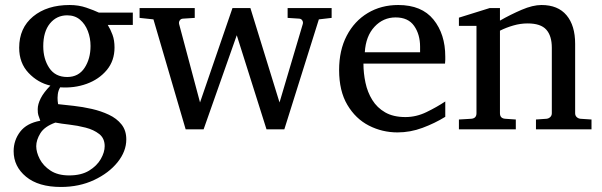

<svg xmlns="http://www.w3.org/2000/svg" viewBox="-20 -514 2391 763"><path d="M507.8 -415H408.2Q419.4 -397 427.2 -375.5Q435.1 -354 435.1 -325.2Q435.1 -272.5 404.3 -235.6Q373.5 -198.7 324.5 -180.9Q275.4 -163.1 219.2 -167Q211.4 -154.3 209.7 -139.2Q208 -124 209.2 -112.8Q210.4 -101.6 210.9 -100.1Q237.8 -97.2 273.2 -93.3Q308.6 -89.4 345 -81.1Q381.3 -72.8 412.6 -58.1Q443.8 -43.5 462.9 -19.5Q481.9 4.4 481.9 40Q481.9 87.4 447.3 130.6Q412.6 173.8 353.8 201.4Q294.9 229 222.2 229Q132.8 229 83.5 188.2Q34.2 147.5 34.2 86.9Q34.2 43.5 60.1 9.5Q85.9 -24.4 140.1 -34.2Q134.8 -49.8 132.3 -56.6Q129.9 -63.5 129.9 -80.1Q129.9 -99.6 141.8 -123.3Q153.8 -147 180.2 -173.8Q130.4 -185.1 93.3 -224.4Q56.2 -263.7 56.2 -324.2Q56.2 -402.8 111.6 -448.5Q167 -494.1 256.8 -494.1Q292.5 -494.1 323 -483.6Q353.5 -473.1 373 -463.9H507.8ZM339.8 -331.1Q339.8 -362.8 329.1 -390.6Q318.4 -418.5 297.9 -435.8Q277.3 -453.1 247.1 -453.1Q205.1 -453.1 178.5 -420.7Q151.9 -388.2 151.9 -330.1Q151.9 -279.8 175.8 -243.9Q199.7 -208 247.1 -208Q292 -208 315.9 -244.1Q339.8 -280.3 339.8 -331.1ZM396 66.9Q396 35.6 374.3 18.6Q352.5 1.5 320.3 -6.8Q288.1 -15.1 255.4 -18.8Q222.7 -22.5 200.2 -26.9Q156.7 -11.2 140.4 15.6Q124 42.5 124 66.9Q124 90.8 137.9 117.9Q151.9 145 180.9 164.1Q210 183.1 254.9 183.1Q302.7 183.1 334 164.1Q365.2 145 380.6 117.9Q396 90.8 396 66.9Z M1297.9 -442.9 1247.1 -437 1109.9 0H1039.1L920.9 -374L789.1 0H717.8L589.8 -437L534.7 -442.9V-481.9H753.9V-442.9L707 -439.9Q698.7 -439.5 694.3 -432.9Q689.9 -426.3 691.9 -418L774.9 -106.9L903.8 -481.9H975.1L1090.8 -106.9L1183.1 -418Q1185.5 -425.8 1181.4 -432.6Q1177.2 -439.5 1168.9 -439.9L1123 -442.9V-481.9H1297.9Z M1559.6 12.2Q1499 12.2 1446 -14.9Q1393.1 -42 1360.4 -97.2Q1327.6 -152.3 1327.6 -235.8Q1327.6 -314 1357.9 -372.1Q1388.2 -430.2 1441.4 -462.2Q1494.6 -494.1 1562.5 -494.1Q1655.8 -494.1 1702.6 -436.3Q1749.5 -378.4 1749.5 -289.1Q1749.5 -284.2 1749.5 -276.1Q1749.5 -268.1 1748.5 -261.2H1424.3Q1424.3 -223.1 1432.4 -185.3Q1440.4 -147.5 1459.5 -116.7Q1478.5 -85.9 1510.7 -67.4Q1543 -48.8 1591.3 -48.8Q1634.3 -48.8 1675 -68.6Q1715.8 -88.4 1749.5 -110.8V-49.8Q1707.5 -23.9 1658.9 -5.9Q1610.4 12.2 1559.6 12.2ZM1429.7 -306.2H1649.4V-328.1Q1649.4 -377.4 1625.7 -411.1Q1602.1 -444.8 1552.2 -444.8Q1502.9 -444.8 1468.3 -407.7Q1433.6 -370.6 1429.7 -306.2Z M2330.6 0H2109.9V-39.1L2151.9 -42Q2160.6 -43 2166.7 -48.8Q2172.9 -54.7 2172.9 -64V-324.2Q2172.9 -371.6 2150.9 -396.2Q2128.9 -420.9 2076.7 -420.9Q2048.3 -420.9 2020.3 -412.8Q1992.2 -404.8 1966.8 -392.1V-64Q1966.8 -43.5 1987.8 -42L2029.8 -39.1V0H1803.7V-39.1L1852.5 -42Q1873.5 -43.5 1873.5 -64V-411.1H1803.7V-443.8L1925.8 -481.9H1966.8V-432.1Q2008.8 -456.1 2053 -475.1Q2097.2 -494.1 2131.8 -494.1Q2197.3 -494.1 2231.4 -453.4Q2265.6 -412.6 2265.6 -339.8V-64Q2265.6 -54.7 2271.7 -48.8Q2277.8 -43 2286.6 -42L2330.6 -39.1Z"/></svg>

Font: Charis
Style: Regular
Weight: 400
Designer: Walt Agee, Miriam Martin, Annie Olsen, Victor Gaultney, Lorna Priest, Alan Ward, Bob Hallissy, Martin Hosken, Sharon Cor
Foundry: SIL Global
Version: Version 7.000